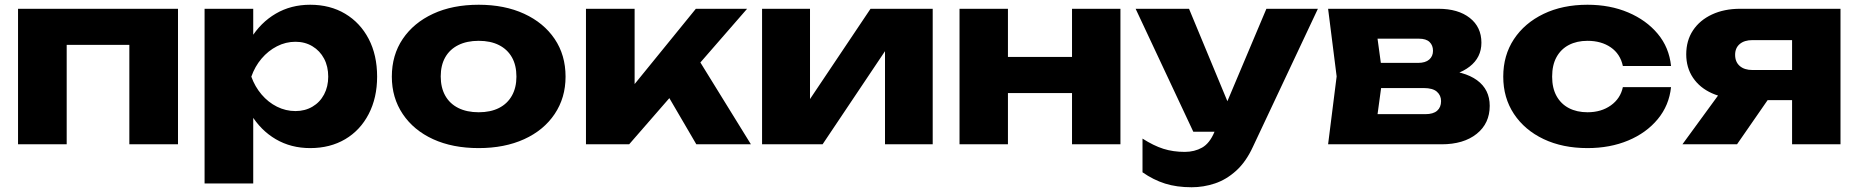

<svg xmlns="http://www.w3.org/2000/svg" viewBox="-20 -608 7831 809"><path d="M730 -571V0H525V-512L619 -419H167L261 -512V0H56V-571Z M842 -571H1047V-407L1038 -383V-223L1047 -176V165H842ZM982 -285Q995 -378 1036.5 -445.5Q1078 -513 1142 -550.5Q1206 -588 1287 -588Q1371 -588 1434.5 -550Q1498 -512 1533.5 -444Q1569 -376 1569 -285Q1569 -196 1533.5 -127.5Q1498 -59 1434.5 -21.5Q1371 16 1287 16Q1206 16 1142 -21.5Q1078 -59 1037 -127Q996 -195 982 -285ZM1363 -285Q1363 -328 1345.5 -361Q1328 -394 1296.5 -413Q1265 -432 1225 -432Q1184 -432 1147 -413Q1110 -394 1082 -361Q1054 -328 1039 -285Q1054 -243 1082 -210Q1110 -177 1147 -158.5Q1184 -140 1225 -140Q1265 -140 1296.5 -158.5Q1328 -177 1345.5 -210Q1363 -243 1363 -285Z M1997 16Q1887 16 1805 -21.5Q1723 -59 1677 -127.5Q1631 -196 1631 -285Q1631 -376 1677 -444Q1723 -512 1805 -550Q1887 -588 1997 -588Q2106 -588 2188.5 -550Q2271 -512 2317 -444Q2363 -376 2363 -285Q2363 -196 2317 -127.5Q2271 -59 2188.5 -21.5Q2106 16 1997 16ZM1997 -135Q2047 -135 2082.5 -153Q2118 -171 2137 -205Q2156 -239 2156 -285Q2156 -333 2137 -366.5Q2118 -400 2082.5 -418Q2047 -436 1997 -436Q1947 -436 1911 -418Q1875 -400 1856 -366.5Q1837 -333 1837 -286Q1837 -239 1856 -205Q1875 -171 1911 -153Q1947 -135 1997 -135Z M2449 0V-571H2654V-159L2594 -180L2912 -571H3128L2631 0ZM2914 0 2751 -279 2905 -387 3144 0Z M3191 0V-571H3393V-111L3349 -125L3648 -571H3910V0H3709V-473L3753 -458L3446 0Z M4023 -571H4227V0H4023ZM4497 -571H4701V0H4497ZM4141 -368H4574V-216H4141Z M5001 181Q4938 181 4889 165.5Q4840 150 4794 118V-24Q4841 6 4882 19Q4923 32 4972 32Q5013 32 5045 14Q5077 -4 5097 -52L5316 -571H5533L5259 11Q5230 74 5188.5 111.5Q5147 149 5099 165Q5051 181 5001 181ZM5008 -53 4765 -571H4990L5205 -53Z M5576 0 5612 -286 5576 -571H6041Q6124 -571 6173 -532.5Q6222 -494 6222 -428Q6222 -366 6172.5 -327.5Q6123 -289 6036 -280L6049 -313Q6150 -309 6203.5 -270Q6257 -231 6257 -162Q6257 -88 6202 -44Q6147 0 6054 0ZM5773 -43 5694 -127H5986Q6019 -127 6035.5 -141.5Q6052 -156 6052 -182Q6052 -206 6034.5 -221.5Q6017 -237 5979 -237H5734V-343H5955Q5986 -343 6002 -357Q6018 -371 6018 -394Q6018 -417 6003.5 -431Q5989 -445 5959 -445H5695L5773 -528L5806 -286Z M7021 -241Q7013 -164 6965 -106Q6917 -48 6840.5 -16Q6764 16 6669 16Q6564 16 6484 -22Q6404 -60 6359 -128Q6314 -196 6314 -285Q6314 -375 6359 -443Q6404 -511 6484 -549.5Q6564 -588 6669 -588Q6764 -588 6840.5 -555.5Q6917 -523 6965 -465.5Q7013 -408 7021 -330H6818Q6807 -381 6767 -408.5Q6727 -436 6669 -436Q6624 -436 6590.5 -418.5Q6557 -401 6538.5 -367.5Q6520 -334 6520 -285Q6520 -237 6538.5 -203.5Q6557 -170 6590.5 -152.5Q6624 -135 6669 -135Q6727 -135 6767.5 -164Q6808 -193 6818 -241Z M7587 -313V-186H7314L7312 -192Q7245 -192 7193.5 -215Q7142 -238 7113.5 -280.5Q7085 -323 7085 -379Q7085 -437 7113.5 -480Q7142 -523 7193.5 -547Q7245 -571 7312 -571H7735V0H7531V-521L7587 -439H7364Q7330 -439 7310.5 -422.5Q7291 -406 7291 -377Q7291 -347 7310.5 -330Q7330 -313 7364 -313ZM7484 -267 7299 0H7069L7264 -267Z"/></svg>

Font: Unbounded
Style: Bold
Weight: 700
Designer: Luke Prowse, Jean-Baptiste Morizot, Fátima Lázaro, Florian Runge
Foundry: NaN
Version: Version 1.700